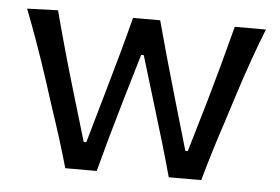

<svg xmlns="http://www.w3.org/2000/svg" viewBox="-42 -556 891 612"><g transform="rotate(5 403.5 -250.0)"><path d="M287.6 0H187Q164.6 -80.1 127.9 -189L99.6 -276.9Q60.5 -396.5 21.5 -496.1L120.1 -499.5Q151.4 -380.4 192.4 -242.2L238.3 -88.4H246.6L291.5 -245.6Q334 -392.6 360.4 -496.1H447.3Q471.2 -405.8 517.1 -247.6L563.5 -88.4H571.3L618.7 -249.5Q649.4 -355.5 686 -496.1H785.6Q747.1 -399.4 708 -276.9L680.2 -189.9Q649.4 -97.7 622.1 0H518.1Q492.7 -93.3 448.7 -236.3L404.8 -380.9H396.5L353.5 -235.4Q312.5 -95.2 287.6 0Z"/></g></svg>

Font: Commissioner Flair
Style: Regular
Weight: 400
Designer: Kostas Bartsokas
Foundry: Kostas Bartsokas
Version: Version 1.000